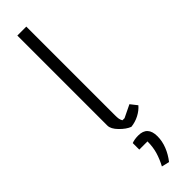

<svg xmlns="http://www.w3.org/2000/svg" viewBox="-313 -658 894 894"><g transform="rotate(-45 134.0 -211.0)"><path d="M74 -76V-669H133V-86Q133 -70 134.5 -61.5Q136 -53 141 -44H155L217 -74L243 -41Q227 -22 202 -9Q177 4 149 7Q125 -2 99.5 -28Q74 -54 74 -76ZM119 238Q136 206 145 175.5Q154 145 154 108H100V65Q118 58 143 58Q204 58 204 124Q204 156 191.5 187.5Q179 219 157 247Z"/></g></svg>

Font: Athiti
Style: Regular
Weight: 400
Designer: CadsonDemak Team
Foundry: CadsonDemak
Version: Version 1.033